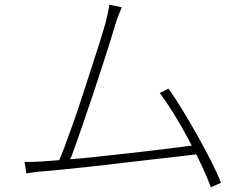

<svg xmlns="http://www.w3.org/2000/svg" viewBox="-20 -770 1040 815"><path d="M497 -739Q491 -724 484 -707.5Q477 -691 468 -661Q461 -637 447 -592Q433 -547 414.5 -490Q396 -433 375.5 -371.5Q355 -310 335 -252Q315 -194 299 -149Q283 -104 272 -79L226 -78Q238 -104 255.5 -150.5Q273 -197 293.5 -255.5Q314 -314 334 -376.5Q354 -439 373 -496.5Q392 -554 406 -599.5Q420 -645 427 -669Q435 -702 438.5 -718Q442 -734 444 -750ZM695 -394Q721 -358 753.5 -305Q786 -252 818.5 -194Q851 -136 877.5 -83.5Q904 -31 918 6L875 25Q862 -12 837 -65.5Q812 -119 781 -177Q750 -235 717.5 -287.5Q685 -340 658 -375ZM164 -85Q201 -88 254.5 -92Q308 -96 371.5 -102.5Q435 -109 500 -116.5Q565 -124 626 -131Q687 -138 736.5 -144.5Q786 -151 816 -155L832 -117Q800 -113 748 -107Q696 -101 633.5 -94Q571 -87 505 -79Q439 -71 375 -64Q311 -57 257 -51.5Q203 -46 166 -43Q147 -42 130 -39.5Q113 -37 92 -34L84 -83Q104 -82 124 -83Q144 -84 164 -85Z"/></svg>

Font: Noto Sans JP Thin ExtraLight
Style: Regular
Weight: 250
Version: Version 2.004-H2;hotconv 1.0.118;makeotfexe 2.5.65603